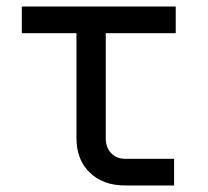

<svg xmlns="http://www.w3.org/2000/svg" viewBox="-20 -570 640 590"><path d="M365 0Q297 0 256 -39.5Q215 -79 215 -145V-468H47V-550H520V-468H305V-145Q305 -117 321.5 -99.5Q338 -82 365 -82H515V0Z"/></svg>

Font: Pitagon Sans Mono
Style: Regular
Weight: 400
Monospace: yes
Designer: Travis Tran
Foundry: Pitagon
Version: Version 1.001;gftools[0.9.26]